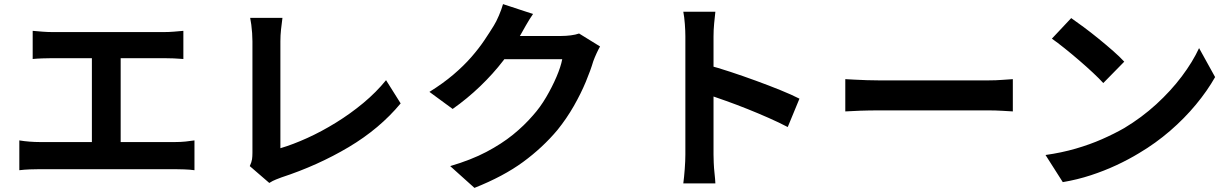

<svg xmlns="http://www.w3.org/2000/svg" viewBox="-20 -848 5990 934"><path d="M139 -698Q159 -696 186 -694Q213 -692 234 -692H778Q801 -692 826 -694Q851 -696 872 -698V-561Q850 -563 825 -564Q800 -565 778 -565H234Q214 -565 186 -564Q158 -563 139 -561ZM427 -83V-621H567V-83ZM74 -165Q98 -161 124 -159Q150 -157 173 -157H832Q859 -157 883 -159.5Q907 -162 926 -165V-20Q904 -23 877 -24Q850 -25 832 -25H173Q151 -25 125 -24Q99 -23 74 -20Z M1195 -40Q1204 -59 1206 -73Q1208 -87 1208 -105Q1208 -124 1208 -163Q1208 -202 1208 -253.5Q1208 -305 1208 -362Q1208 -419 1208 -474Q1208 -529 1208 -574Q1208 -619 1208 -647Q1208 -666 1206.5 -687Q1205 -708 1202.5 -727.5Q1200 -747 1197 -761H1354Q1350 -732 1347 -704Q1344 -676 1344 -647Q1344 -623 1344 -587.5Q1344 -552 1344 -509Q1344 -466 1344 -420Q1344 -374 1344 -329Q1344 -284 1344 -244Q1344 -204 1344 -174Q1344 -144 1344 -127Q1405 -145 1474.5 -176.5Q1544 -208 1614.5 -251.5Q1685 -295 1747.5 -347Q1810 -399 1858 -458L1929 -345Q1827 -222 1676.5 -132.5Q1526 -43 1349 15Q1339 19 1323 25Q1307 31 1290 42Z M2899 -622Q2891 -608 2882 -588.5Q2873 -569 2866 -550Q2853 -506 2829.5 -449.5Q2806 -393 2771.5 -332.5Q2737 -272 2692 -216Q2620 -130 2524.5 -60Q2429 10 2288 66L2170 -40Q2272 -70 2346 -109Q2420 -148 2475 -192.5Q2530 -237 2573 -287Q2608 -326 2637 -375.5Q2666 -425 2687 -474Q2708 -523 2715 -560H2378L2424 -673Q2438 -673 2467.5 -673Q2497 -673 2534.5 -673Q2572 -673 2608.5 -673Q2645 -673 2672.5 -673Q2700 -673 2710 -673Q2733 -673 2756.5 -676Q2780 -679 2797 -685ZM2573 -780Q2555 -754 2538 -724Q2521 -694 2512 -678Q2478 -618 2428.5 -553.5Q2379 -489 2316 -428.5Q2253 -368 2182 -318L2069 -401Q2135 -442 2185.5 -485Q2236 -528 2273 -570.5Q2310 -613 2336.5 -652.5Q2363 -692 2382 -723Q2394 -742 2407 -772.5Q2420 -803 2427 -828Z M3314 -96Q3314 -115 3314 -158.5Q3314 -202 3314 -259.5Q3314 -317 3314 -380Q3314 -443 3314 -501.5Q3314 -560 3314 -605Q3314 -650 3314 -671Q3314 -697 3311.5 -731Q3309 -765 3304 -791H3460Q3457 -765 3454 -733.5Q3451 -702 3451 -671Q3451 -643 3451 -595Q3451 -547 3451 -488.5Q3451 -430 3451 -369.5Q3451 -309 3451 -253Q3451 -197 3451 -155.5Q3451 -114 3451 -96Q3451 -82 3452 -56.5Q3453 -31 3456 -4Q3459 23 3460 44H3304Q3308 14 3311 -26Q3314 -66 3314 -96ZM3421 -532Q3471 -519 3533 -498.5Q3595 -478 3658 -455Q3721 -432 3776.5 -409.5Q3832 -387 3869 -368L3812 -230Q3770 -252 3719 -274.5Q3668 -297 3615.5 -318Q3563 -339 3512.5 -357Q3462 -375 3421 -389Z M4092 -463Q4110 -462 4138 -460.5Q4166 -459 4196.5 -458Q4227 -457 4253 -457Q4278 -457 4315 -457Q4352 -457 4395.5 -457Q4439 -457 4485.5 -457Q4532 -457 4578 -457Q4624 -457 4665 -457Q4706 -457 4738.5 -457Q4771 -457 4790 -457Q4825 -457 4856 -459.5Q4887 -462 4907 -463V-306Q4890 -307 4856 -309Q4822 -311 4790 -311Q4771 -311 4738 -311Q4705 -311 4664 -311Q4623 -311 4577.5 -311Q4532 -311 4485 -311Q4438 -311 4394.5 -311Q4351 -311 4314.5 -311Q4278 -311 4253 -311Q4210 -311 4165 -309.5Q4120 -308 4092 -306Z M5191 -760Q5217 -742 5252 -716Q5287 -690 5324.5 -659.5Q5362 -629 5395 -600Q5428 -571 5449 -548L5347 -444Q5328 -465 5297 -494Q5266 -523 5230 -554Q5194 -585 5159 -613Q5124 -641 5097 -660ZM5066 -94Q5144 -105 5213 -125Q5282 -145 5341 -171Q5400 -197 5449 -225Q5534 -276 5605 -341Q5676 -406 5729 -476.5Q5782 -547 5813 -614L5891 -473Q5853 -406 5797.5 -339Q5742 -272 5672 -211.5Q5602 -151 5521 -103Q5470 -72 5411 -44.5Q5352 -17 5286.5 4.5Q5221 26 5150 38Z"/></svg>

Font: Noto Sans JP Thin
Style: Bold
Weight: 700
Version: Version 2.004-H2;hotconv 1.0.118;makeotfexe 2.5.65603